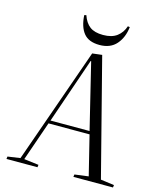

<svg xmlns="http://www.w3.org/2000/svg" viewBox="-134 -1030 936 1125"><g transform="rotate(15 334.0 -467.5)"><path d="M398 -734 580 -26 662 -15 660 0H420L422 -15L506 -26L447 -265H198L115 -26L204 -15L202 0H14L16 -15L92 -26L339 -727ZM205 -284H442L345 -682H342ZM248 -935Q263 -891 291.5 -869.5Q320 -848 372 -848Q425 -848 456 -871.5Q487 -895 500 -935L512 -933Q505 -869 469 -827.5Q433 -786 367 -786Q301 -786 270.5 -824Q240 -862 236 -932Z"/></g></svg>

Font: Literata 72pt Light
Style: Italic
Weight: 300
Italic angle: -2°
Designer: Latin by Veronika Burian and Jose Scaglione. Greek by Irene Vlachou. Cyrillic by Vera Evstafieva
Foundry: TypeTogether
Version: Version 3.002